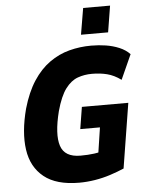

<svg xmlns="http://www.w3.org/2000/svg" viewBox="-61 -970 790 1030"><g transform="rotate(-5 334.0 -455.0)"><path d="M324 11Q201 11 134.5 -42.5Q68 -96 54.5 -190.5Q41 -285 74 -410Q99 -497 137.5 -556Q176 -615 226 -650.5Q276 -686 333 -701Q390 -716 451 -716Q492 -716 530 -710Q568 -704 601.5 -690Q635 -676 658 -652L598 -519Q561 -546 523.5 -555.5Q486 -565 442 -565Q401 -565 365 -552Q329 -539 299.5 -500Q270 -461 248 -381Q217 -258 237.5 -195.5Q258 -133 343 -133Q384 -133 417 -137.5Q450 -142 484 -154L435 -110L460 -275H354L373 -393H623L567 -44Q532 -29 492 -16Q452 -3 409 4Q366 11 324 11ZM402 -779 426 -921H571L548 -779Z"/></g></svg>

Font: Nunito Sans 7pt Condensed Black
Style: Italic
Weight: 900
Width: 3
Italic angle: -9°
Designer: Vernon Adams
Foundry: Vernon Adams
Version: Version 3.101;gftools[0.9.27]